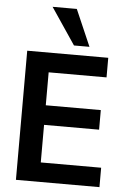

<svg xmlns="http://www.w3.org/2000/svg" viewBox="-63 -1028 727 1074"><g transform="rotate(5 300.0 -491.0)"><path d="M537 0H68V-725H523V-615H198V-430H507V-320H198V-109H537ZM413 -777H326L188 -982H324Z"/></g></svg>

Font: JuliaMono Latin
Style: Bold
Weight: 700
Monospace: yes
Designer: cormullion
Foundry: corm
Version: Version 0.038; ttfautohint (v1.8)